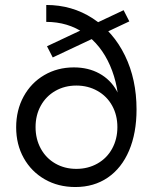

<svg xmlns="http://www.w3.org/2000/svg" viewBox="-20 -736 614 772"><path d="M45 -224Q45 -293 75 -348Q105 -403 158 -434Q211 -465 277 -465Q335 -465 379.5 -440.5Q424 -416 449 -371.5Q474 -327 474 -270L459 -280Q459 -389 422.5 -472.5Q386 -556 319.5 -602Q253 -648 166 -648V-716Q270 -716 353 -662Q436 -608 482.5 -512.5Q529 -417 529 -296Q529 -201 499 -130.5Q469 -60 413.5 -22Q358 16 283 16Q214 16 160 -15Q106 -46 75.5 -100.5Q45 -155 45 -224ZM452 -225Q452 -273 431 -311Q410 -349 372 -370.5Q334 -392 287 -392Q240 -392 202.5 -370.5Q165 -349 144 -311Q123 -273 123 -225Q123 -177 144 -138.5Q165 -100 202.5 -78.5Q240 -57 287 -57Q334 -57 372 -78.5Q410 -100 431 -138.5Q452 -177 452 -225ZM169 -550 477 -695 500 -650 192 -505Z"/></svg>

Font: Uncut Sans Variable
Style: Regular
Weight: 400
Designer: Kasper Nordkvist
Foundry: UNCUT.wtf
Version: Version 1.304;Glyphs 3.2 (3246)